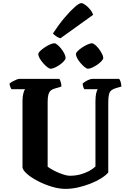

<svg xmlns="http://www.w3.org/2000/svg" viewBox="-20 -1209 824 1229"><path d="M399 0Q358 0 311.5 -14Q265 -28 223.5 -49.5Q182 -71 154.5 -94.5Q127 -118 124 -137V-563Q124 -591 129.5 -611.5Q135 -632 141 -638H53Q50 -643 46 -652.5Q42 -662 41 -674Q47 -680 59.5 -687Q72 -694 84.5 -699Q97 -704 102 -704H360Q364 -698 368.5 -685Q373 -672 373 -655L330 -642Q315 -638 305 -629.5Q295 -621 290 -604Q285 -587 285 -556V-142Q297 -133 315.5 -122.5Q334 -112 354.5 -103.5Q375 -95 394 -89.5Q413 -84 426 -84Q462 -84 492.5 -92Q523 -100 548.5 -113.5Q574 -127 591 -143V-562Q591 -591 595.5 -611.5Q600 -632 606 -638H520Q516 -643 513 -652.5Q510 -662 509 -674Q515 -680 527 -687.5Q539 -695 551 -699.5Q563 -704 569 -704H743Q748 -697 752 -685.5Q756 -674 757 -655L722 -645Q703 -639 692.5 -630.5Q682 -622 677.5 -604.5Q673 -587 673 -552V-105Q658 -87 628 -68Q598 -49 560 -34Q522 -19 480.5 -9.5Q439 0 399 0ZM543 -769Q535 -769 522 -779.5Q509 -790 496 -805Q483 -820 474.5 -836Q466 -852 466 -862Q466 -871 477.5 -882.5Q489 -894 506.5 -905.5Q524 -917 541 -924.5Q558 -932 568 -932Q577 -932 589.5 -921.5Q602 -911 614 -895Q626 -879 633.5 -863.5Q641 -848 641 -838Q641 -830 630 -818Q619 -806 603 -795Q587 -784 570.5 -776.5Q554 -769 543 -769ZM304 -769Q296 -769 282.5 -779.5Q269 -790 255.5 -805.5Q242 -821 233.5 -836.5Q225 -852 225 -862Q225 -871 237 -882.5Q249 -894 266 -905.5Q283 -917 300 -924.5Q317 -932 328 -932Q336 -932 348.5 -921.5Q361 -911 373 -895.5Q385 -880 392.5 -864.5Q400 -849 400 -838Q400 -830 389.5 -818Q379 -806 363.5 -795Q348 -784 331.5 -776.5Q315 -769 304 -769ZM367 -964Q352 -968 338.5 -977.5Q325 -987 319 -995Q357 -1053 393.5 -1096Q430 -1139 458.5 -1164Q487 -1189 500 -1189Q511 -1189 526 -1178Q541 -1167 555.5 -1150Q570 -1133 576 -1114Z"/></svg>

Font: Texturina 12pt ExtraBold
Style: Regular
Weight: 800
Designer: Guillermo Torres Carreño
Foundry: Omnibus-Type
Version: Version 1.002